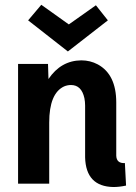

<svg xmlns="http://www.w3.org/2000/svg" viewBox="-20 -749 555 783"><path d="M489.3 -84Q455.1 -82 454.1 -114.3V-331.1Q454.1 -445.3 378.9 -486.3Q347.7 -502.9 311.5 -502.9Q228.5 -502 177.7 -426.8L175.8 -488.3H53.7V0H180.7V-249Q180.7 -368.2 241.2 -396.5Q254.9 -402.3 269.5 -402.3Q312.5 -402.3 324.2 -348.6Q327.1 -334 327.1 -318.4V-107.4Q330.1 11.7 442.4 13.7Q466.8 13.7 494.1 7.8ZM256.8 -539.1 419.9 -666 371.1 -727.5 260.7 -649.4 148.4 -729.5 94.7 -666Z"/></svg>

Font: Yaldevi Colombo
Style: Bold
Weight: 700
Designer: Sol Matas, Denzil Rajitha, Kosala Senevirathne and Pathum Egodawatta
Foundry: Mooniak
Version: Version 1.020 ; ttfautohint (v1.6)